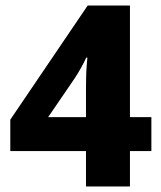

<svg xmlns="http://www.w3.org/2000/svg" viewBox="-20 -670 579 690"><path d="M524 -127H447V0H289V-127H17V-240L295 -650H447V-249H524ZM289 -249V-351Q289 -368 289.5 -391Q290 -414 291.5 -433.5Q293 -453 294 -463H290Q273 -426 248 -388L153 -249Z"/></svg>

Font: Noto Sans Telugu SemiCondensed ExtraBold
Style: Regular
Weight: 800
Width: 4
Designer: Jelle Bosma - Monotype Design Team
Foundry: Monotype Imaging Inc.
Version: Version 2.005; ttfautohint (v1.8.4.7-5d5b)